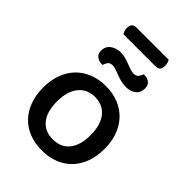

<svg xmlns="http://www.w3.org/2000/svg" viewBox="-243 -929 1047 1047"><g transform="rotate(45 281.0 -405.5)"><path d="M148 -749Q144 -756 140.5 -765.5Q137 -775 137 -786Q137 -807 146.5 -816Q156 -825 172 -825H421Q425 -819 428 -809Q431 -799 431 -788Q431 -767 422 -758Q413 -749 396 -749ZM518 -234Q518 -177 501 -131Q484 -85 453.5 -53Q423 -21 379 -3.5Q335 14 281 14Q227 14 183 -3.5Q139 -21 108.5 -53Q78 -85 61 -131Q44 -177 44 -234Q44 -291 61 -337Q78 -383 109 -415Q140 -447 184 -464.5Q228 -482 281 -482Q334 -482 378 -464.5Q422 -447 453 -414.5Q484 -382 501 -336.5Q518 -291 518 -234ZM281 -398Q221 -398 186 -355Q151 -312 151 -234Q151 -156 185 -113.5Q219 -71 281 -71Q343 -71 377 -113.5Q411 -156 411 -234Q411 -311 376.5 -354.5Q342 -398 281 -398ZM207 -669Q228 -669 246 -664Q264 -659 280.5 -652.5Q297 -646 311.5 -641Q326 -636 339 -636Q358 -636 367.5 -647.5Q377 -659 381 -673H387Q409 -673 425 -661Q441 -649 441 -624Q441 -591 419 -573Q397 -555 362 -555Q340 -555 320.5 -560Q301 -565 284.5 -571.5Q268 -578 253.5 -583Q239 -588 227 -588Q208 -588 199 -576.5Q190 -565 186 -550H180Q158 -550 141.5 -562.5Q125 -575 125 -600Q125 -633 150 -651Q175 -669 207 -669Z"/></g></svg>

Font: Baloo Chettan 2 Medium
Style: Regular
Weight: 500
Designer: Maithili Shingre, Unnati Kotecha and Ek Type
Foundry: Ek Type
Version: Version 1.640;hotconv 1.0.111;makeotfexe 2.5.65597; ttfautoh